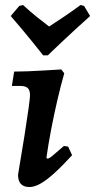

<svg xmlns="http://www.w3.org/2000/svg" viewBox="-20 -741 383 773"><path d="M170.4 -102.3Q177 -102.3 188.1 -111.3Q199.2 -120.3 237.2 -153.2L254.2 -150.9L270.3 -116.1Q228.1 -70.2 196.6 -41.9Q165 -13.7 141.5 -0.9Q118 12 98.8 12Q52.6 12 52.6 -37.4Q67.6 -125.3 78.4 -193.9Q89.2 -262.5 95.1 -305.4Q100.9 -348.3 100.9 -357Q100.9 -377.3 92.1 -386.1Q83.2 -394.9 62.9 -394.9H27.8L37 -452.8Q59.8 -452.8 92.2 -454Q124.6 -455.2 160 -457.4Q195.4 -459.6 226.5 -461.5L238.7 -445.9Q224.9 -397.8 210.9 -337.6Q196.9 -277.4 185.4 -216.9Q174 -156.5 166.9 -105.9ZM57.5 -717.1 72.7 -720.8Q102 -693.7 130.8 -670.8Q159.7 -648 177.8 -634.2Q198.9 -648 233.6 -671.1Q268.3 -694.2 304.2 -720.8L318.5 -717.1L342.8 -676.5Q313 -650 282.9 -622.2Q252.8 -594.4 227.7 -570.9Q202.7 -547.3 187.8 -532.8Q172.9 -518.3 172.9 -518.3H153.5Q153.5 -518.3 142.1 -532.8Q130.7 -547.3 111.7 -570.9Q92.6 -594.4 69.5 -622.2Q46.4 -650 23.2 -676.5Z"/></svg>

Font: Alegreya
Style: Italic
Weight: 400
Italic angle: -7°
Designer: Juan Pablo del Peral
Foundry: Huerta Tipografica
Version: Version 2.009